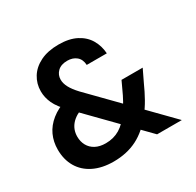

<svg xmlns="http://www.w3.org/2000/svg" viewBox="-155 -889 1101 1076"><g transform="rotate(-30 395.5 -350.5)"><path d="M574 0 212 -370Q166 -416 148 -455Q130 -494 130 -534Q130 -583 155 -623.5Q180 -664 228.5 -688Q277 -712 347 -712Q415 -712 461 -688Q507 -664 530.5 -623.5Q554 -583 557 -534H427Q425 -571 402 -590Q379 -609 344 -609Q303 -609 281 -587.5Q259 -566 259 -535Q259 -511 273 -484.5Q287 -458 317 -426L734 0ZM288 11Q214 11 160 -15.5Q106 -42 77.5 -90.5Q49 -139 49 -204Q49 -254 68.5 -296.5Q88 -339 128.5 -371.5Q169 -404 230 -423L272 -437L332 -353L294 -341Q236 -322 208 -289.5Q180 -257 180 -212Q180 -180 194 -154.5Q208 -129 235 -114.5Q262 -100 301 -100Q352 -100 392 -124Q432 -148 468 -201Q484 -224 500.5 -253.5Q517 -283 533 -319L554 -364H691L654 -287Q633 -240 610.5 -200Q588 -160 562 -128Q508 -57 441 -23Q374 11 288 11Z"/></g></svg>

Font: DM Sans 9pt
Style: Bold
Weight: 700
Version: Version 4.004;gftools[0.9.30]